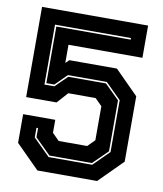

<svg xmlns="http://www.w3.org/2000/svg" viewBox="-80 -765 703 830"><g transform="rotate(10 271.5 -350.0)"><path d="M140.5 0 37.5 -103V-229H178.5V-172L209 -141.5H334L364.5 -172V-321.5L334 -352H214L171 -304H37.5V-700H503V-558.5H178.5V-478.5L193.5 -493.5H402.5L505.5 -390V-103L402.5 0ZM178 -65.5H369.5L438 -133.5V-361L369.5 -429H199L148 -378.5H113V-627H439.5V-634H106V-371H149.5L201.5 -422H367L431 -359V-135.5L367 -72.5H180.5L111.5 -140.5V-181H104.5V-138.5Z"/></g></svg>

Font: Tourney Thin ExtraBold
Style: Regular
Weight: 800
Version: Version 1.015